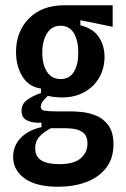

<svg xmlns="http://www.w3.org/2000/svg" viewBox="-20 -548 481 731"><path d="M201 163Q118 163 74 131.5Q30 100 30 49Q30 7 59 -23Q88 -53 138 -64V-81Q104 -79 83 -89.5Q62 -100 62 -126Q62 -152 83 -167.5Q104 -183 136 -194V-211Q90 -217 65.5 -256.5Q41 -296 41 -350Q41 -428 90.5 -478Q140 -528 225 -528H409V-446L286 -471V-452Q336 -439 357 -406Q378 -373 378 -332Q378 -288 358 -253Q338 -218 301.5 -197.5Q265 -177 216 -177Q205 -177 190 -178.5Q175 -180 162 -183Q145 -167 140 -157.5Q135 -148 135 -142Q135 -129 150 -126.5Q165 -124 193 -124H251Q265 -124 291.5 -121.5Q318 -119 345.5 -108Q373 -97 392.5 -71Q412 -45 412 1Q412 56 383.5 92Q355 128 307.5 145.5Q260 163 201 163ZM211 -247Q244 -247 261 -274Q278 -301 278 -347Q278 -394 261 -422Q244 -450 211 -450Q177 -450 159 -421Q141 -392 141 -347Q141 -302 159 -274.5Q177 -247 211 -247ZM205 77Q262 77 287.5 54.5Q313 32 313 -1Q313 -30 297 -42.5Q281 -55 261 -57.5Q241 -60 227 -60H174Q144 -44 129 -26.5Q114 -9 114 16Q114 49 138 63Q162 77 205 77Z"/></svg>

Font: Bricolage Grotesque 12pt Condensed Medium
Style: Regular
Weight: 500
Width: 3
Designer: Mathieu Triay
Foundry: Atelier Triay
Version: Version 1.001; ttfautohint (v1.8.4.7-5d5b);gftools[0.9.33.de